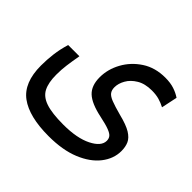

<svg xmlns="http://www.w3.org/2000/svg" viewBox="-141 -545 868 868"><g transform="rotate(45 293.0 -111.5)"><path d="M270.5 168.9Q145.5 168.9 82.8 122.8Q20 76.7 20 -32.7Q20 -70.3 24.7 -107.7Q29.3 -145 41.5 -185.1H113.3Q106 -143.6 102.1 -114.5Q98.1 -85.4 98.1 -52.2Q98.1 -2 113.3 28.1Q128.4 58.1 168 71.5Q207.5 85 280.3 85Q367.7 85 419.4 58.8Q471.2 32.7 471.2 -2.4Q471.2 -16.1 464.1 -25.4Q457 -34.7 436.3 -42.7Q415.5 -50.8 373.5 -59.6Q304.2 -74.2 274.7 -101.8Q245.1 -129.4 245.1 -182.6Q245.1 -233.9 271.2 -281.7Q297.4 -329.6 344.7 -360.6Q392.1 -391.6 456.5 -391.6Q489.7 -391.6 513.9 -383.5Q538.1 -375.5 556.6 -362.8L540.5 -286.1Q522 -295.9 501.5 -301.8Q481 -307.6 454.6 -307.6Q410.6 -307.6 381.6 -290Q352.5 -272.5 338.4 -247.3Q324.2 -222.2 324.2 -198.2Q324.2 -180.2 332.5 -168.7Q340.8 -157.2 363.8 -148.2Q386.7 -139.2 430.7 -127.4Q481.9 -114.7 507.6 -98.9Q533.2 -83 542 -63Q550.8 -43 550.8 -16.6Q550.8 32.7 517.6 75.2Q484.4 117.7 421.9 143.3Q359.4 168.9 270.5 168.9Z"/></g></svg>

Font: Cascadia Code NF SemiLight
Style: Regular
Weight: 350
Monospace: yes
Designer: Aaron Bell
Foundry: Saja Typeworks
Version: Version 2404.023; ttfautohint (v1.8.4)